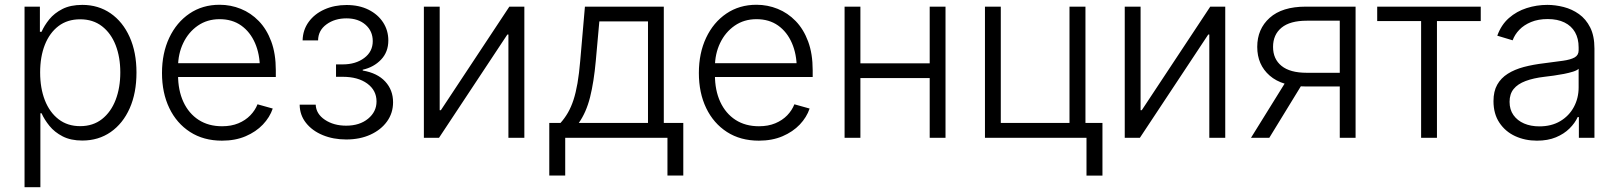

<svg xmlns="http://www.w3.org/2000/svg" viewBox="-20 -570 6695 794"><path d="M81.5 204.1V-542.5H145V-438.5H151.9Q163.1 -464.4 183.8 -490Q204.6 -515.6 238 -532.7Q271.5 -549.8 320.3 -549.8Q386.7 -549.8 437.3 -514.9Q487.8 -480 516.1 -417Q544.4 -354 544.4 -270Q544.4 -185.5 516.4 -122.3Q488.3 -59.1 437.7 -23.9Q387.2 11.2 320.3 11.2Q272.5 11.2 239 -6.1Q205.6 -23.4 184.6 -49.3Q163.6 -75.2 151.9 -101.6H147V204.1ZM311.5 -48.3Q364.7 -48.3 401.9 -77.6Q439 -106.9 458.3 -157.2Q477.5 -207.5 477.5 -270.5Q477.5 -333.5 458.3 -383.1Q439 -432.6 401.9 -461.4Q364.7 -490.2 311.5 -490.2Q258.8 -490.2 221.9 -462.2Q185.1 -434.1 165.5 -384.8Q146 -335.4 146 -270.5Q146 -205.6 165.5 -155.5Q185.1 -105.5 222.2 -76.9Q259.3 -48.3 311.5 -48.3Z M897.9 11.7Q821.8 11.7 766.1 -24.2Q710.4 -60.1 680.2 -123Q649.9 -186 649.9 -268.1Q649.9 -350.1 679.9 -413.8Q710 -477.5 763.7 -513.9Q817.4 -550.3 888.2 -550.3Q934.1 -550.3 975.8 -533.4Q1017.6 -516.6 1050.3 -482.9Q1083 -449.2 1101.8 -398.4Q1120.6 -347.7 1120.6 -279.3V-251.5H692.4V-308.6H1085L1054.7 -287.6Q1054.7 -345.7 1034.7 -391.8Q1014.6 -438 977.5 -464.4Q940.4 -490.7 888.2 -490.7Q836.9 -490.7 798.1 -463.9Q759.3 -437 737.8 -392.1Q716.3 -347.2 716.3 -293V-260.3Q716.3 -196.3 738.5 -148.4Q760.7 -100.6 801.5 -74.2Q842.3 -47.9 898.4 -47.9Q936.5 -47.9 965.8 -60.1Q995.1 -72.3 1015.1 -93Q1035.2 -113.8 1044.9 -138.7L1107.9 -121.1Q1095.7 -85 1067.1 -54.9Q1038.6 -24.9 995.8 -6.6Q953.1 11.7 897.9 11.7Z M1411.6 6.8Q1358.4 6.8 1314.7 -11.2Q1271 -29.3 1245.4 -61.8Q1219.7 -94.2 1219.2 -137.2H1285.6Q1287.1 -99.1 1323.5 -74.7Q1359.9 -50.3 1411.6 -50.3Q1467.3 -50.3 1502.2 -79.1Q1537.1 -107.9 1537.1 -150.4Q1537.1 -196.3 1498.8 -224.4Q1460.4 -252.4 1397.5 -252.4H1369.6V-303.7H1397.5Q1450.7 -303.7 1486.1 -330.1Q1521.5 -356.4 1521.5 -399.9Q1521.5 -441.4 1491.5 -467.8Q1461.4 -494.1 1412.6 -494.1Q1364.3 -494.1 1330.1 -469.2Q1295.9 -444.3 1295.4 -402.8H1231.4Q1232.4 -446.3 1256.6 -479.5Q1280.8 -512.7 1321.8 -531Q1362.8 -549.3 1413.1 -549.3Q1465.3 -549.3 1504.2 -529.8Q1543 -510.3 1564.5 -477.1Q1585.9 -443.8 1585.9 -402.8Q1585.9 -355 1555.9 -323.5Q1525.9 -292 1480 -281.7V-278.3Q1540.5 -268.1 1573 -232.9Q1605.5 -197.8 1605.5 -147Q1605.5 -102.5 1580.6 -67.9Q1555.7 -33.2 1512 -13.2Q1468.3 6.8 1411.6 6.8Z M2148.4 0H2082.5V-427.2H2078.1L1795.4 0H1732.9V-542.5H1798.3V-114.3H1803.2L2086.4 -542.5H2148.4Z M2251.5 155.8V-61.5H2297.9Q2315.4 -81.1 2328.6 -104Q2341.8 -127 2351.6 -156.7Q2361.3 -186.5 2368.2 -226.1Q2375 -265.6 2379.4 -317.9L2398.9 -542.5H2725.1V-61.5H2805.7V155.8H2740.2V0H2317.4V155.8ZM2373.5 -61.5H2659.7V-481.4H2458.5L2443.8 -317.9Q2436 -231.4 2420.2 -168.2Q2404.3 -105 2373.5 -61.5Z M3118.2 11.7Q3042 11.7 2986.3 -24.2Q2930.7 -60.1 2900.4 -123Q2870.1 -186 2870.1 -268.1Q2870.1 -350.1 2900.1 -413.8Q2930.2 -477.5 2983.9 -513.9Q3037.6 -550.3 3108.4 -550.3Q3154.3 -550.3 3196 -533.4Q3237.8 -516.6 3270.5 -482.9Q3303.2 -449.2 3322 -398.4Q3340.8 -347.7 3340.8 -279.3V-251.5H2912.6V-308.6H3305.2L3274.9 -287.6Q3274.9 -345.7 3254.9 -391.8Q3234.9 -438 3197.8 -464.4Q3160.6 -490.7 3108.4 -490.7Q3057.1 -490.7 3018.3 -463.9Q2979.5 -437 2958 -392.1Q2936.5 -347.2 2936.5 -293V-260.3Q2936.5 -196.3 2958.7 -148.4Q2981 -100.6 3021.7 -74.2Q3062.5 -47.9 3118.7 -47.9Q3156.7 -47.9 3186 -60.1Q3215.3 -72.3 3235.4 -93Q3255.4 -113.8 3265.1 -138.7L3328.1 -121.1Q3315.9 -85 3287.4 -54.9Q3258.8 -24.9 3216.1 -6.6Q3173.3 11.7 3118.2 11.7Z M3841.3 -308.1V-247.1H3521.5V-308.1ZM3538.1 -542.5V0H3472.7V-542.5ZM3890.1 -542.5V0H3824.7V-542.5Z M4053.2 0V-542.5H4118.7V-61.5H4402.8V-542.5H4468.8V0ZM4473.1 156.2V0H4431.2V-61.5H4539.1V156.2Z M5046.9 0H4981V-427.2H4976.6L4693.8 0H4631.3V-542.5H4696.8V-114.3H4701.7L4984.9 -542.5H5046.9Z M5585.9 0H5520.5V-484.4H5384.3Q5314.9 -484.4 5279.8 -455.6Q5244.6 -426.8 5244.6 -376Q5244.6 -325.7 5279.8 -297.4Q5314.9 -269 5383.8 -269H5549.3V-212.4H5379.9Q5282.2 -212.4 5230.7 -257.3Q5179.2 -302.2 5179.2 -376Q5179.2 -450.2 5230.7 -496.3Q5282.2 -542.5 5379.4 -542.5H5585.9ZM5229 0H5153.3L5305.7 -245.6H5379.4Z M5856.9 0V-482.9H5675.3V-542.5H6103.5V-482.9H5922.4V0Z M6335.9 11.7Q6286.6 11.7 6245.8 -7.1Q6205.1 -25.9 6180.7 -62.5Q6156.2 -99.1 6156.2 -151.9Q6156.2 -192.4 6171.6 -219.7Q6187 -247.1 6215.1 -264.9Q6243.2 -282.7 6281.7 -293Q6320.3 -303.2 6366.7 -308.6Q6412.1 -314.5 6443.6 -318.8Q6475.1 -323.2 6491.7 -332.5Q6508.3 -341.8 6508.3 -361.8V-374Q6508.3 -410.6 6493.4 -436.8Q6478.5 -462.9 6449.7 -477.1Q6420.9 -491.2 6380.4 -491.2Q6341.3 -491.2 6311.8 -479Q6282.2 -466.8 6263.2 -447Q6244.1 -427.2 6235.4 -403.3L6171.9 -422.4Q6188 -467.3 6220 -495.4Q6252 -523.4 6293.5 -536.6Q6335 -549.8 6378.9 -549.8Q6412.1 -549.8 6446.5 -541Q6481 -532.2 6509.8 -511.7Q6538.6 -491.2 6556.2 -456.3Q6573.7 -421.4 6573.7 -369.1V0H6509.3V-85.9H6504.4Q6493.2 -61 6470.5 -38.6Q6447.8 -16.1 6414.3 -2.2Q6380.9 11.7 6335.9 11.7ZM6345.7 -47.4Q6396 -47.4 6432.4 -69.1Q6468.8 -90.8 6488.5 -127.4Q6508.3 -164.1 6508.3 -208.5V-285.6Q6501.5 -278.8 6485.1 -273.7Q6468.8 -268.6 6447.8 -264.4Q6426.8 -260.3 6405.3 -257.3Q6383.8 -254.4 6366.7 -252.4Q6321.3 -247.1 6288.8 -234.9Q6256.3 -222.7 6239.5 -201.9Q6222.7 -181.2 6222.7 -148.9Q6222.7 -116.7 6238.8 -94Q6254.9 -71.3 6282.7 -59.3Q6310.5 -47.4 6345.7 -47.4Z"/></svg>

Font: Inter 16pt Light
Style: Regular
Weight: 300
Version: Version 4.001;git-66647c0bb